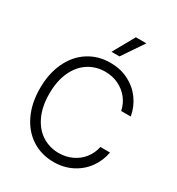

<svg xmlns="http://www.w3.org/2000/svg" viewBox="-218 -1074 1125 1219"><g transform="rotate(30 344.5 -464.5)"><path d="M360.4 -651.4Q293 -651.4 238.5 -616.7Q184.1 -582 152.6 -514.6Q121.1 -447.3 121.1 -353.5Q121.1 -259.8 152.6 -192.4Q184.1 -125 238.5 -90.3Q293 -55.7 360.4 -55.7Q413.1 -55.7 457.8 -76.9Q502.4 -98.1 532 -136Q561.5 -173.8 571.3 -221.7H641.6Q629.9 -155.8 591.3 -103Q552.7 -50.3 493.2 -20.3Q433.6 9.8 360.4 9.8Q271 9.8 201.2 -34.9Q131.3 -79.6 92 -162.1Q52.7 -244.6 52.7 -353.5Q52.7 -462.4 92 -544.9Q131.3 -627.4 201.2 -672.1Q271 -716.8 360.4 -716.8Q433.6 -716.8 493.2 -687Q552.7 -657.2 591.1 -604.7Q629.4 -552.2 641.6 -485.4H571.3Q561.5 -533.2 532 -571Q502.4 -608.9 457.8 -630.1Q413.1 -651.4 360.4 -651.4ZM418 -937.5H495.1L388.7 -780.3H330.1Z"/></g></svg>

Font: Pretendard Light
Style: Regular
Weight: 300
Designer: Base glyphs from Inter by Rasmus Andersson; Hangeul glyphs from Noto Sans CJK(Source Han Sans) by Jang Soo-young and Kan
Foundry: Kil Hyung-jin
Version: Version 1.309